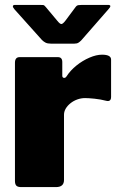

<svg xmlns="http://www.w3.org/2000/svg" viewBox="-20 -763 494 783"><path d="M67 0Q52 0 46.5 -6Q41 -12 41 -25V-507Q41 -530 60 -530H216Q234 -530 234 -510V-454Q234 -447 240 -445.5Q246 -444 251 -451Q267 -476 292 -496Q317 -516 345 -528Q373 -540 396 -540Q433 -540 433 -520V-368Q433 -347 413 -352Q390 -358 365.5 -360.5Q341 -363 327 -363Q311 -363 295.5 -357.5Q280 -352 267.5 -342Q255 -332 248 -320Q241 -308 241 -295V-29Q241 0 208 0H67ZM288 -734Q293 -741 299.5 -742Q306 -743 315 -743H420Q439 -743 422 -725L311 -598Q306 -593 300 -589Q294 -585 283 -585H188Q174 -585 166 -589Q158 -593 151 -600L39 -725Q32 -733 32.5 -738Q33 -743 42 -743H141Q151 -743 156 -742.5Q161 -742 167 -734L213 -679Q225 -664 231 -665Q237 -666 247 -679Z"/></svg>

Font: Libre Franklin Thin Black
Style: Regular
Weight: 900
Version: Version 3.000